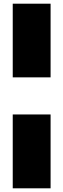

<svg xmlns="http://www.w3.org/2000/svg" viewBox="-20 -810 343 1040"><path d="M254 -391H49V-790H254ZM49 -190H254V210H49Z"/></svg>

Font: Georama Extended Black
Style: Regular
Weight: 900
Width: 7
Designer: Jean-Baptiste Levee
Foundry: Production Type
Version: Version 1.000